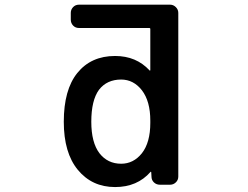

<svg xmlns="http://www.w3.org/2000/svg" viewBox="-20 -794 1040 804"><path d="M461.9 -10.7Q365.2 -10.7 305.7 -83Q247.1 -154.3 247.1 -284.2Q247.1 -418 303.7 -488.3Q361.3 -559.6 461.9 -559.6Q550.8 -559.6 606.4 -499Q607.4 -498 608.4 -498.5Q609.4 -499 609.4 -500V-672.9Q609.4 -676.8 605.5 -676.8H310.5Q295.9 -676.8 286.1 -687Q276.4 -697.3 276.4 -711.9V-740.2Q276.4 -753.9 286.1 -764.2Q295.9 -774.4 310.5 -774.4H692.4Q706.1 -774.4 716.3 -764.2Q726.6 -753.9 726.6 -740.2V-54.7Q726.6 -40 716.3 -30.3Q706.1 -20.5 692.4 -20.5H649.4Q634.8 -20.5 624.5 -30.3Q614.3 -40 614.3 -54.7L613.3 -73.2Q613.3 -74.2 612.3 -74.7Q611.3 -75.2 610.4 -74.2Q554.7 -10.7 461.9 -10.7ZM487.3 -460.9Q427.7 -460.9 394.5 -418Q362.3 -374 362.3 -284.2Q362.3 -197.3 396.5 -152.3Q430.7 -108.4 487.3 -108.4Q539.1 -108.4 574.2 -152.3Q609.4 -197.3 609.4 -279.3V-289.1Q609.4 -370.1 574.2 -416Q539.1 -460.9 487.3 -460.9Z"/></svg>

Font: Rounded-L Mgen+ 1m medium
Style: Regular
Weight: 500
Designer: [Source Han Sans]
Ryoko NISHIZUKA  (kana & ideographs); Paul D. Hunt (Latin, Greek & Cyrillic); Wenlong ZHANG  (bopomofo
Version: Version 1.059.20150602